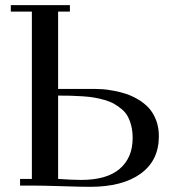

<svg xmlns="http://www.w3.org/2000/svg" viewBox="-20 -722 684 747"><path d="M22 -676.8V-702.1H252V-676.8H206.1V-376H350.1Q364.7 -376 381.1 -374.8Q397.5 -373.5 422.6 -368.9Q447.8 -364.3 470.7 -356.7Q493.7 -349.1 517.6 -335Q541.5 -320.8 558.8 -302Q576.2 -283.2 587.2 -254.9Q598.1 -226.6 598.1 -191.9Q598.1 -97.7 527.3 -46.4Q456.5 4.9 330.1 4.9Q296.9 4.9 219.7 2.4Q142.6 0 104 0H58.1V-25.9H104V-676.8ZM206.1 -25.9Q259.8 -22 295.9 -22Q395.5 -22 445.8 -65.2Q496.1 -108.4 496.1 -185.1Q496.1 -210.9 490.7 -232.4Q485.4 -253.9 476.6 -269.8Q467.8 -285.6 452.6 -298.1Q437.5 -310.5 422.6 -318.8Q407.7 -327.1 386 -333.3Q364.3 -339.4 345.7 -342.5Q327.1 -345.7 300.5 -347.4Q273.9 -349.1 254.2 -349.6Q234.4 -350.1 206.1 -350.1Z"/></svg>

Font: Dehuti Alt
Style: Bold
Weight: 700
Version: Version 1.2